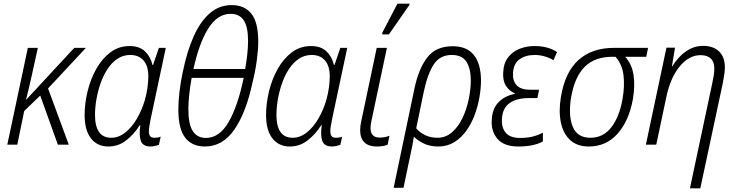

<svg xmlns="http://www.w3.org/2000/svg" viewBox="-20 -795 4049 1055"><path d="M20 0 133 -532H188L156 -387Q148 -350 139.5 -314Q131 -278 123 -247H124L388 -532H452L244 -309L358 0H298L201 -270L113 -185L75 0Z M575 10Q515 10 480 -34.5Q445 -79 445 -163Q445 -226 461 -292.5Q477 -359 508.5 -415.5Q540 -472 586 -507Q632 -542 692 -542Q746 -542 776.5 -513Q807 -484 818 -438H821L853 -532H891L807 -137Q804 -119 801 -103Q798 -87 798 -74Q798 -57 804.5 -47.5Q811 -38 829 -38Q836 -38 844.5 -39Q853 -40 863 -44L853 1Q844 4 831 7Q818 10 808 10Q765 10 754 -20.5Q743 -51 751 -107H748Q718 -59 674.5 -24.5Q631 10 575 10ZM591 -38Q632 -38 668.5 -67Q705 -96 732.5 -143.5Q760 -191 776 -245Q787 -285 791 -318.5Q795 -352 795 -375Q795 -433 768.5 -463Q742 -493 696 -493Q656 -493 624.5 -471.5Q593 -450 570 -414.5Q547 -379 532 -335.5Q517 -292 509.5 -247.5Q502 -203 502 -164Q502 -38 591 -38Z M960 -193Q960 -236 966 -289Q972 -342 984 -398Q1007 -511 1043.5 -593.5Q1080 -676 1132 -721.5Q1184 -767 1253 -767Q1323 -767 1361 -720Q1399 -673 1399 -567Q1399 -522 1391 -462.5Q1383 -403 1368 -344Q1333 -178 1268.5 -84Q1204 10 1106 10Q1035 10 997.5 -38.5Q960 -87 960 -193ZM1043 -416H1327Q1343 -504 1343 -571Q1343 -647 1319.5 -683Q1296 -719 1247 -719Q1175 -719 1124.5 -638.5Q1074 -558 1043 -416ZM1015 -196Q1015 -112 1039.5 -74.5Q1064 -37 1111 -37Q1186 -37 1236.5 -125Q1287 -213 1319 -367H1033Q1024 -317 1019.5 -273.5Q1015 -230 1015 -196Z M1572 10Q1512 10 1477 -34.5Q1442 -79 1442 -163Q1442 -226 1458 -292.5Q1474 -359 1505.5 -415.5Q1537 -472 1583 -507Q1629 -542 1689 -542Q1743 -542 1773.5 -513Q1804 -484 1815 -438H1818L1850 -532H1888L1804 -137Q1801 -119 1798 -103Q1795 -87 1795 -74Q1795 -57 1801.5 -47.5Q1808 -38 1826 -38Q1833 -38 1841.5 -39Q1850 -40 1860 -44L1850 1Q1841 4 1828 7Q1815 10 1805 10Q1762 10 1751 -20.5Q1740 -51 1748 -107H1745Q1715 -59 1671.5 -24.5Q1628 10 1572 10ZM1588 -38Q1629 -38 1665.5 -67Q1702 -96 1729.5 -143.5Q1757 -191 1773 -245Q1784 -285 1788 -318.5Q1792 -352 1792 -375Q1792 -433 1765.5 -463Q1739 -493 1693 -493Q1653 -493 1621.5 -471.5Q1590 -450 1567 -414.5Q1544 -379 1529 -335.5Q1514 -292 1506.5 -247.5Q1499 -203 1499 -164Q1499 -38 1588 -38Z M2050 10Q2006 10 1982.5 -12.5Q1959 -35 1959 -80Q1959 -102 1965 -129L2050 -532H2106L2021 -131Q2016 -109 2016 -92Q2016 -39 2066 -39Q2095 -39 2120 -49L2110 0Q2099 5 2084 7.5Q2069 10 2050 10ZM2080 -606 2081 -616 2164 -775H2231L2229 -767L2117 -606Z M2257 -307Q2280 -417 2327.5 -479Q2375 -541 2467 -541Q2545 -541 2583.5 -493Q2622 -445 2623 -355Q2623 -311 2614.5 -261Q2606 -211 2588 -163Q2570 -115 2542 -76Q2514 -37 2475.5 -13.5Q2437 10 2388 10Q2343 10 2309.5 -6Q2276 -22 2254 -44Q2250 -17 2245 8.5Q2240 34 2234 61L2197 237H2143ZM2384 -38Q2429 -38 2463.5 -68Q2498 -98 2521 -146Q2544 -194 2555.5 -249.5Q2567 -305 2567 -355Q2566 -421 2542 -457Q2518 -493 2462 -493Q2398 -493 2364 -442Q2330 -391 2309 -293L2267 -90Q2285 -68 2315 -53Q2345 -38 2384 -38Z M2829 10Q2749 10 2713.5 -32Q2678 -74 2682 -135Q2685 -199 2720 -234Q2755 -269 2809 -279V-282Q2778 -295 2760 -323.5Q2742 -352 2745 -397Q2747 -448 2772 -480Q2797 -512 2835.5 -527Q2874 -542 2917 -542Q2991 -542 3041 -509L3021 -464Q3003 -476 2975 -484.5Q2947 -493 2919 -493Q2867 -493 2834 -468.5Q2801 -444 2799 -393Q2796 -353 2818 -327.5Q2840 -302 2894 -302H2942L2933 -256H2885Q2819 -256 2780 -228.5Q2741 -201 2738 -141Q2735 -94 2759 -65.5Q2783 -37 2838 -37Q2875 -37 2904.5 -44Q2934 -51 2963 -66V-18Q2941 -5 2907 2.5Q2873 10 2829 10Z M3215 10Q3152 10 3113.5 -25Q3075 -60 3062 -121.5Q3049 -183 3062 -262Q3085 -400 3159.5 -466Q3234 -532 3353 -532H3541L3531 -483H3415Q3452 -443 3461 -384Q3470 -325 3458 -252Q3437 -133 3374.5 -61.5Q3312 10 3215 10ZM3224 -38Q3295 -38 3339.5 -96Q3384 -154 3401 -253Q3413 -322 3406 -381.5Q3399 -441 3362 -483H3344Q3249 -483 3193.5 -428.5Q3138 -374 3118 -260Q3102 -160 3127 -99Q3152 -38 3224 -38Z M3894 -339Q3899 -361 3902 -381Q3905 -401 3905 -418Q3905 -456 3885 -474Q3865 -492 3830 -492Q3767 -492 3716 -431.5Q3665 -371 3642 -265L3586 0H3529L3642 -533H3689L3672 -430H3674Q3690 -457 3714.5 -483Q3739 -509 3771.5 -526Q3804 -543 3843 -543Q3899 -543 3931 -512.5Q3963 -482 3963 -425Q3963 -405 3959 -381Q3955 -357 3951 -335L3828 240H3771Z"/></svg>

Font: Noto Sans SemiCondensed Light
Style: Italic
Weight: 300
Width: 4
Italic angle: -12°
Designer: Monotype Design Team
Foundry: Monotype Imaging Inc.
Version: Version 2.013; ttfautohint (v1.8.4.7-5d5b)